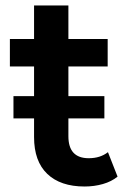

<svg xmlns="http://www.w3.org/2000/svg" viewBox="-20 -672 474 699"><path d="M29 -322H104V-430H16V-530H104V-652H229V-530H372V-430H229V-322H360V-241H229V-176Q229 -96 303 -96Q345 -96 373 -118L408 -29Q386 -11 354.5 -2Q323 7 288 7Q200 7 152 -39Q104 -85 104 -173V-241H29Z"/></svg>

Font: CMG Sans SemiBold
Style: Regular
Weight: 600
Designer: Julieta Ulanovsky
Foundry: Julieta Ulanovsky
Version: Version 7.200